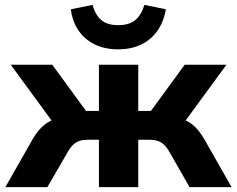

<svg xmlns="http://www.w3.org/2000/svg" viewBox="-20 -766 970 786"><path d="M2 0 113 -195Q130 -224 148 -242.5Q166 -261 188 -271.5Q210 -282 238 -285L215 -240L24 -501H194L332 -312H385V-501H546V-312H598L736 -501H907L716 -240L692 -285Q721 -282 743 -271.5Q765 -261 783 -242Q801 -223 817 -195L928 0H756L673 -145Q662 -164 650.5 -174.5Q639 -185 624.5 -189.5Q610 -194 591 -194H546V0H385V-194H340Q321 -194 306.5 -189.5Q292 -185 280.5 -174.5Q269 -164 258 -145L174 0ZM464 -564Q409 -564 368 -584Q327 -604 301.5 -641Q276 -678 270 -728L359 -746Q370 -705 394.5 -684Q419 -663 464 -663Q509 -663 534 -684Q559 -705 571 -746L659 -728Q650 -676 624 -639.5Q598 -603 557.5 -583.5Q517 -564 464 -564Z"/></svg>

Font: Nunito Sans 8pt ExtraBold
Style: Regular
Weight: 800
Version: Version 3.101;gftools[0.9.27]